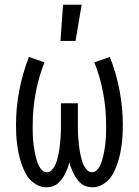

<svg xmlns="http://www.w3.org/2000/svg" viewBox="-20 -784 590 816"><path d="M373 12Q360 12 347 8Q334 4 324 -4.5Q314 -13 306.5 -23.5Q299 -34 293 -46Q287 -58 282.5 -70Q278 -82 275 -95Q272 -82 267.5 -70Q263 -58 257 -46Q251 -34 243.5 -23.5Q236 -13 226 -4.5Q216 4 203 8Q190 12 177 12Q157 12 138.5 2.5Q120 -7 106.5 -22Q93 -37 84.5 -55.5Q76 -74 69.5 -93.5Q63 -113 59 -133Q55 -153 52.5 -173Q50 -193 49 -213Q48 -233 48 -254Q48 -327 62 -400Q76 -473 103 -542L169 -519Q144 -456 131.5 -388.5Q119 -321 119 -253Q119 -242 119 -230.5Q119 -219 119.5 -208Q120 -197 121 -186Q122 -175 123.5 -164Q125 -153 127 -142Q129 -131 131.5 -120Q134 -109 137.5 -98.5Q141 -88 146 -78Q151 -68 159.5 -60Q168 -52 179 -52Q191 -52 199.5 -61Q208 -70 213.5 -80.5Q219 -91 222 -102Q225 -113 227.5 -124.5Q230 -136 232 -148Q234 -160 235 -171.5Q236 -183 237 -194.5Q238 -206 238.5 -218Q239 -230 239 -241.5Q239 -253 239 -265V-345H311V-265Q311 -253 311 -241.5Q311 -230 311.5 -218Q312 -206 313 -194.5Q314 -183 315 -171.5Q316 -160 318 -148Q320 -136 322.5 -124.5Q325 -113 328 -102Q331 -91 336.5 -80.5Q342 -70 350.5 -61Q359 -52 371 -52Q382 -52 390.5 -60Q399 -68 404 -78Q409 -88 412.5 -98.5Q416 -109 418.5 -120Q421 -131 423 -142Q425 -153 426.5 -164Q428 -175 429 -186Q430 -197 430.5 -208Q431 -219 431 -230.5Q431 -242 431 -253Q431 -321 418.5 -388.5Q406 -456 381 -519L447 -542Q474 -473 488 -400Q502 -327 502 -254Q502 -233 501 -213Q500 -193 497.5 -173Q495 -153 491 -133Q487 -113 480.5 -93.5Q474 -74 465.5 -55.5Q457 -37 443.5 -22Q430 -7 411.5 2.5Q393 12 373 12ZM237 -610 248 -764H327L301 -610Z"/></svg>

Font: Lode
Style: Regular
Weight: 400
Monospace: yes
Designer: Belleve Invis
Foundry: Belleve Invis
Version: Version 29.2.0; ttfautohint (v1.8.3)